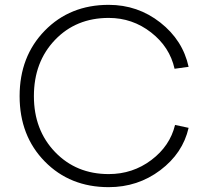

<svg xmlns="http://www.w3.org/2000/svg" viewBox="-20 -748 861 793"><path d="M703 -232 759 -220Q735 -115 642 -45Q549 25 429 25Q269 25 165 -81Q61 -187 61 -351Q61 -515 165 -621.5Q269 -728 429 -728Q549 -728 642 -655Q735 -582 759 -472L701 -464Q681 -554 604 -614Q527 -674 429 -674Q294 -674 207 -583Q120 -492 120 -351Q120 -211 207.5 -120Q295 -29 429 -29Q528 -29 605 -87Q682 -145 703 -232Z"/></svg>

Font: Metropolitano Light
Style: Regular
Weight: 300
Designer: Fonts by Alex Slobzheninov & Chris M. Simpson / Changes by Cristiano Sobral
Foundry: Fonts by Alex Slobzheninov & Chris M. Simpson / Changes by Cristiano Sobral
Version: Version 1.00;August 30, 2020;FontCreator 13.0.0.2681 64-bit